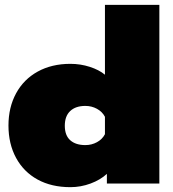

<svg xmlns="http://www.w3.org/2000/svg" viewBox="-20 -759 714 794"><path d="M15 -240Q15 -315 46.5 -373Q78 -431 136 -463Q194 -495 271 -495Q313 -495 351.5 -482.5Q390 -470 414 -450V-739H639V0H422V-40Q395 -15 354.5 0Q314 15 271 15Q193 15 135.5 -16.5Q78 -48 46.5 -106Q15 -164 15 -240ZM414 -204V-276Q403 -297 381 -309Q359 -321 333 -321Q293 -321 270.5 -300Q248 -279 248 -239Q248 -199 270.5 -179Q293 -159 333 -159Q359 -159 381 -171Q403 -183 414 -204Z"/></svg>

Font: Prompt Black
Style: Regular
Weight: 900
Designer: Katatrad Team
Foundry: CadsonDemak
Version: Version 1.000